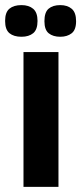

<svg xmlns="http://www.w3.org/2000/svg" viewBox="-41 -732 318 752"><path d="M51 0V-528H188V0ZM195 -588Q167 -588 150 -601.5Q133 -615 133 -649Q133 -684 149.5 -698Q166 -712 195 -712Q223 -712 240 -697.5Q257 -683 257 -649Q257 -615 239.5 -601.5Q222 -588 195 -588ZM43 -588Q13 -588 -4 -602Q-21 -616 -21 -650Q-21 -684 -4 -698Q13 -712 43 -712Q72 -712 89 -697.5Q106 -683 106 -650Q106 -616 89 -602Q72 -588 43 -588Z"/></svg>

Font: Bricolage Grotesque Condensed
Style: Bold
Weight: 700
Width: 3
Designer: Mathieu Triay
Foundry: Atelier Triay
Version: Version 1.001;gftools[0.9.33.dev8+g029e19f]